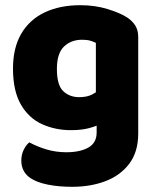

<svg xmlns="http://www.w3.org/2000/svg" viewBox="-20 -521 605 739"><path d="M253 -20Q193 -20 142 -43Q91 -66 60.5 -118.5Q30 -171 30 -257Q30 -337 62 -391.5Q94 -446 152.5 -473.5Q211 -501 289 -501Q346 -501 394.5 -486Q443 -471 469 -454Q489 -441 500.5 -423Q512 -405 512 -378V-63H349V-356Q339 -361 327 -364.5Q315 -368 296 -368Q253 -368 226 -341.5Q199 -315 199 -256Q199 -193 223.5 -170Q248 -147 285 -147Q315 -147 335 -157.5Q355 -168 371 -181L376 -48Q353 -36 323.5 -28Q294 -20 253 -20ZM352 -11V-101H512V-7Q512 63 478 108.5Q444 154 386.5 176Q329 198 258 198Q205 198 163.5 189.5Q122 181 98 165Q62 141 62 97Q62 74 71.5 55Q81 36 93 27Q122 43 158.5 54Q195 65 235 65Q288 65 320 47Q352 29 352 -11Z"/></svg>

Font: Baloo Bhaijaan 2 ExtraBold
Style: Regular
Weight: 800
Designer: Sanskriti Dholi, Noopur Datye and Ek Type
Foundry: Ek Type
Version: Version 1.701